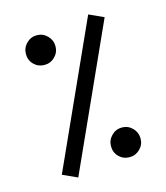

<svg xmlns="http://www.w3.org/2000/svg" viewBox="-101 -729 706 815"><g transform="rotate(-15 252.0 -321.0)"><path d="M362.3 -650.4 426.8 -621.1 142.6 7.3 78.1 -22ZM311 -84.5Q311 -111.3 330.1 -130.6Q349.1 -149.9 376 -149.9Q402.8 -149.9 421.9 -130.6Q440.9 -111.3 440.9 -84.5Q440.9 -57.6 421.9 -38.6Q402.8 -19.5 376 -19.5Q348.6 -19.5 329.8 -38.1Q311 -56.6 311 -84.5ZM63.5 -556.2Q63.5 -583 82.5 -602.3Q101.6 -621.6 128.4 -621.6Q155.3 -621.6 174.3 -602.3Q193.4 -583 193.4 -556.2Q193.4 -529.3 174.3 -510.3Q155.3 -491.2 128.4 -491.2Q101.1 -491.2 82.3 -509.8Q63.5 -528.3 63.5 -556.2Z"/></g></svg>

Font: Shabnam WOL
Style: WOL
Weight: 400
Foundry: DejaVu fonts team - Redesigned by Saber Rastikerdar - Based on Vazir font
Version: Version 5.0.0